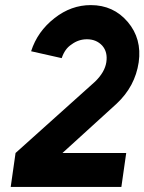

<svg xmlns="http://www.w3.org/2000/svg" viewBox="-20 -733 566 753"><path d="M336 -713Q259 -713 194 -662Q127 -610 102 -532L222 -505Q228 -523 237.5 -536.5Q247 -550 261 -559Q288 -579 321 -579Q358 -579 381 -554Q403 -529 397 -489Q391 -450 353 -413L41 -133L22 0H456L475 -133H225L437 -326Q510 -394 524 -489Q537 -581 481 -647Q425 -713 336 -713Z"/></svg>

Font: Unageo
Style: Bold-Italic
Weight: 700
Designer: Richard Sepsi
Foundry: Richard Sepsi
Version: Version 2.000